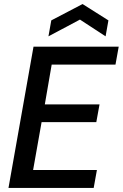

<svg xmlns="http://www.w3.org/2000/svg" viewBox="-20 -931 608 951"><path d="M22 0 146 -700H568L552 -611H236L202 -414H473L457 -326H186L144 -89H460L444 0ZM220 -751 234 -830 389 -911 517 -830 503 -751 376 -834Z"/></svg>

Font: Rethink Sans Medium
Style: Italic
Weight: 500
Italic angle: -10°
Designer: The Rethink Sans project authors (Hans Thiessen). DM Sans designed by Colophon Foundry.
Foundry: Rethink Communications LLC
Version: Version 1.001